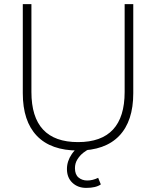

<svg xmlns="http://www.w3.org/2000/svg" viewBox="-20 -725 760 935"><path d="M360 8Q228 8 159.5 -63.5Q91 -135 91 -271V-705H133V-277Q133 -33 360 -33Q587 -33 587 -277V-705H629V-271Q629 -135 560.5 -63.5Q492 8 360 8ZM400 190Q359 190 332.5 165Q306 140 306 98Q306 60 329.5 25.5Q353 -9 396 -31L417 0Q402 6 385.5 19Q369 32 357 51Q345 70 345 94Q345 125 362.5 139.5Q380 154 405 154Q431 154 458 141L471 173Q447 190 400 190Z"/></svg>

Font: Nunito Sans ExtraLight
Style: Regular
Weight: 200
Designer: Vernon Adams
Foundry: Vernon Adams
Version: Version 3.006; ttfautohint (v1.8.3)